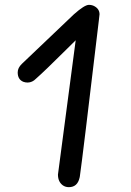

<svg xmlns="http://www.w3.org/2000/svg" viewBox="-20 -774 540 794"><path d="M391.6 -714.8Q391.6 -713.9 388.7 -689Q321.3 -120.6 310.1 -43.9Q309.6 -41.5 309.1 -39.1Q300.3 0 264.6 0Q251 0 240.2 -7.3Q219.7 -22 219.7 -52.2Q219.7 -55.2 293 -607.4Q277.3 -592.3 254.4 -569.3Q164.1 -479.5 128.4 -448.2Q113.8 -433.1 94.7 -432.6Q85.4 -432.6 77.1 -435.5Q53.2 -444.8 53.2 -474.6Q53.2 -493.2 70.3 -509.8Q70.3 -509.8 285.6 -714.8Q329.6 -753.9 347.7 -753.9Q360.8 -753.9 371.1 -748Q391.6 -736.3 391.6 -714.8Z"/></svg>

Font: Vibur
Style: Medium
Weight: 400
Version: Version 1.004